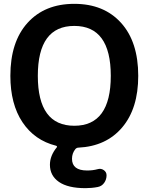

<svg xmlns="http://www.w3.org/2000/svg" viewBox="-20 -760 774 1000"><path d="M557 -365Q557 -625 367 -625Q177 -625 177 -365Q177 -105 367 -105Q557 -105 557 -365ZM272 -1Q160 -29 97 -123.5Q34 -218 34 -365Q34 -542 123.5 -641Q213 -740 367 -740Q521 -740 610.5 -641Q700 -542 700 -365Q700 -195 616.5 -96.5Q533 2 388 9Q380 9 373 16Q355 38 355 67Q355 128 434 128Q464 128 489 121Q506 116 520.5 126Q535 136 535 153Q535 175 522.5 192.5Q510 210 489 214Q458 220 425 220Q334 220 287 187.5Q240 155 240 98Q240 51 276 7Q278 5 276.5 2.5Q275 0 272 -1Z"/></svg>

Font: Rounded Mplus 1c Bold
Style: Bold
Weight: 700
Version: Version 1.059.20150529